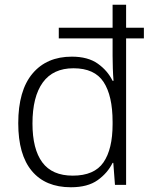

<svg xmlns="http://www.w3.org/2000/svg" viewBox="-20 -780 640 810"><path d="M279 10Q172 10 114.5 -58.5Q57 -127 57 -260Q57 -398 117 -469.5Q177 -541 283 -541Q351 -541 392.5 -511.5Q434 -482 455 -439H459Q457 -462 456 -491Q455 -520 455 -544V-618H228V-663H455V-760H512V-663H587V-618H512V0H465L458 -93H455Q434 -50 392 -20Q350 10 279 10ZM287 -39Q378 -39 416.5 -95Q455 -151 455 -256V-266Q455 -376 417 -434Q379 -492 290 -492Q204 -492 160.5 -432Q117 -372 117 -259Q117 -151 158.5 -95Q200 -39 287 -39Z"/></svg>

Font: RS Noto Sans Light
Style: Regular
Weight: 300
Designer: Monotype Design Team
Foundry: Monotype Imaging Inc.
Version: Version 3.10